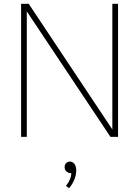

<svg xmlns="http://www.w3.org/2000/svg" viewBox="-20 -720 732 1010"><path d="M131 -700 571 -39V-700H601V0H561L121 -660V0H91V-700ZM355 191Q340 191 330 182.5Q320 174 320 159Q320 146 328 138Q336 130 348 130Q363 130 372 143Q381 156 381 176Q381 223 344 270L327 258Q355 222 355 191Z"/></svg>

Font: Metropolitano Thin
Style: Regular
Weight: 250
Designer: Fonts by Alex Slobzheninov & Chris M. Simpson / Changes by Cristiano Sobral
Foundry: Fonts by Alex Slobzheninov & Chris M. Simpson / Changes by Cristiano Sobral
Version: Version 1.00;August 30, 2020;FontCreator 13.0.0.2681 64-bit